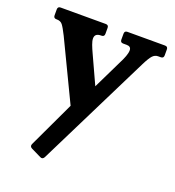

<svg xmlns="http://www.w3.org/2000/svg" viewBox="-118 -534 745 816"><g transform="rotate(20 254.5 -125.5)"><path d="M225 -11 71 -332Q55 -364 46 -375.5Q37 -387 20 -387H18Q5 -387 5 -400V-427Q5 -440 18 -440H222Q235 -440 235 -427V-400Q235 -387 222 -387H220Q192 -387 192 -364Q192 -353 198 -337Q204 -321 212 -304L295 -123ZM264 -162 334 -306Q344 -325 350 -341.5Q356 -358 356 -369Q356 -387 336 -387H320Q307 -387 307 -400V-427Q307 -440 320 -440H490Q503 -440 503 -427V-400Q503 -387 490 -387H478Q464 -387 453.5 -376Q443 -365 427 -333L172 181Q165 193 154 187L109 165Q97 159 102 147L208 -78Z"/></g></svg>

Font: Young Serif Light
Style: Regular
Weight: 300
Designer: Bastien Sozeau
Foundry: NBR — Bastien Sozeau
Version: Version 5.001